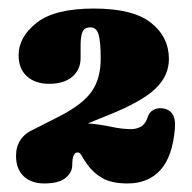

<svg xmlns="http://www.w3.org/2000/svg" viewBox="-20 -740 450 449"><path d="M17.5 -375.5Q17.5 -420 61 -438.5L118 -467.5Q173 -495.5 194.2 -525.8Q215.5 -556 215.5 -602.5Q215.5 -642.5 210.5 -659.2Q205.5 -676 192 -676Q176.5 -676 172.5 -664.5Q168.5 -653 168.5 -635.5V-604.5Q168.5 -577 149 -560.5Q129.5 -544 95 -544Q62.5 -544 43 -561.5Q23.5 -579 23.5 -611Q23.5 -653.5 65.8 -686.8Q108 -720 199.5 -720Q291 -720 333 -686.8Q375 -653.5 375 -602Q375 -562.5 343 -532.2Q311 -502 235 -471.5L185.5 -451.5Q214.5 -449 240 -443.5Q265.5 -438 287 -438Q298.5 -438 309 -443.5Q319.5 -449 325 -465Q329 -477.5 338 -482.5Q347 -487.5 356.5 -487Q393 -484.5 389 -439.5Q383.5 -373.5 355 -342.2Q326.5 -311 278.5 -311Q241 -311 219.2 -323.5Q197.5 -336 183 -357Q174 -370 170.5 -376.8Q167 -383.5 161.5 -383.5Q149 -383.5 149 -354.5Q149 -336.5 133.2 -323.8Q117.5 -311 83.5 -311Q53 -311 35.2 -328Q17.5 -345 17.5 -375.5Z"/></svg>

Font: Fraunces 9pt S100 Black
Style: Regular
Weight: 900
Version: Version 1.000; ttfautohint (v1.8.3)